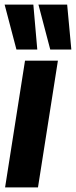

<svg xmlns="http://www.w3.org/2000/svg" viewBox="-42 -809 328 829"><path d="M122 0H-20L66 -547H208ZM29 -595 -22 -789H102L119 -595ZM175 -595 124 -789H248L266 -595Z"/></svg>

Font: Georama ExtraCondensed ExtraBold
Style: Italic
Weight: 800
Width: 2
Italic angle: -9°
Designer: Jean-Baptiste Levee
Foundry: Production Type
Version: Version 1.000